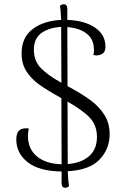

<svg xmlns="http://www.w3.org/2000/svg" viewBox="-20 -797 590 907"><path d="M300 12Q302 61 306 82Q298 90 288 90Q271 90 271 68V13Q165 12 111 -30.5Q57 -73 57 -138Q57 -164 67.5 -177.5Q78 -191 104 -191L116 -190Q112 -174 112 -151Q114 -90 156.5 -56.5Q199 -23 271 -21L270 -333Q270 -334 269.5 -334Q269 -334 269 -334Q202 -371 164.5 -398Q127 -425 104.5 -460.5Q82 -496 82 -545Q82 -620 134 -659.5Q186 -699 269 -703Q267 -750 263 -769Q271 -777 281 -777Q298 -777 298 -755V-703Q380 -700 429 -666.5Q478 -633 478 -577Q478 -560 471.5 -550.5Q465 -541 449 -537Q441 -535 436 -535Q433 -535 421 -537Q424 -548 424 -558Q424 -567 423 -572Q421 -615 387 -640Q353 -665 298 -669L299 -390L303 -388Q368 -353 409 -322.5Q450 -292 474 -253Q498 -214 498 -163Q498 -94 451 -44Q404 6 300 12ZM270 -406 269 -670Q213 -667 176.5 -641.5Q140 -616 140 -562Q140 -510 172.5 -476Q205 -442 270 -406ZM438 -150Q438 -204 405.5 -239.5Q373 -275 299 -317L300 -22Q364 -27 401 -59.5Q438 -92 438 -150Z"/></svg>

Font: Arima Madurai Light
Style: Regular
Weight: 300
Designer: Joana Correia and Natanael Gama
Foundry: NDISCOVER
Version: Version 1.020